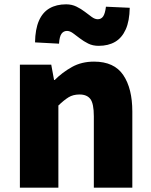

<svg xmlns="http://www.w3.org/2000/svg" viewBox="-20 -868 698 888"><path d="M72 0V-569H217L230 -498H233Q268 -533 312.5 -558Q357 -583 415 -583Q508 -583 550 -521Q592 -459 592 -352V0H414V-330Q414 -389 398 -410Q382 -431 348 -431Q318 -431 297 -418Q276 -405 250 -380V0ZM436 -656Q409 -656 388 -666.5Q367 -677 349.5 -690.5Q332 -704 317.5 -714.5Q303 -725 290 -725Q274 -725 264.5 -712Q255 -699 253 -666L142 -672Q143 -733 160 -772Q177 -811 209 -829.5Q241 -848 286 -848Q312 -848 333.5 -837.5Q355 -827 372.5 -813.5Q390 -800 404.5 -789.5Q419 -779 432 -779Q448 -779 457 -792Q466 -805 470 -837L580 -832Q579 -771 561.5 -732Q544 -693 512.5 -674.5Q481 -656 436 -656Z"/></svg>

Font: Noto Sans SC Thin Black
Style: Regular
Weight: 900
Version: Version 2.004-H2;hotconv 1.0.118;makeotfexe 2.5.65603